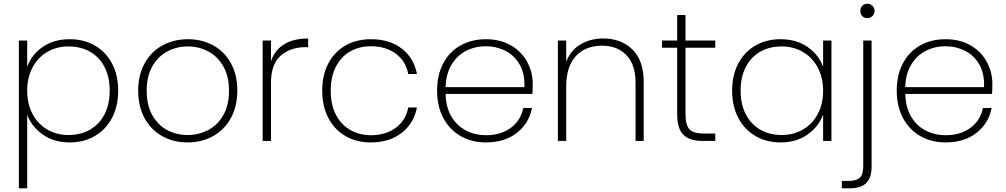

<svg xmlns="http://www.w3.org/2000/svg" viewBox="-20 -762 5439 1038"><path d="M127 -400Q150 -466 210.5 -508Q271 -550 357 -550Q433 -550 492.5 -516Q552 -482 585.5 -419Q619 -356 619 -272Q619 -188 585.5 -124.5Q552 -61 492.5 -26.5Q433 8 357 8Q272 8 211.5 -34.5Q151 -77 127 -142V256H82V-543H127ZM573 -272Q573 -346 545 -400Q517 -454 466.5 -482.5Q416 -511 350 -511Q287 -511 236 -481.5Q185 -452 156 -397.5Q127 -343 127 -272Q127 -200 156 -145.5Q185 -91 236 -61.5Q287 -32 350 -32Q416 -32 466.5 -61Q517 -90 545 -144Q573 -198 573 -272Z M994 8Q918 8 857 -26Q796 -60 761.5 -123.5Q727 -187 727 -272Q727 -356 762 -419.5Q797 -483 858.5 -516.5Q920 -550 996 -550Q1072 -550 1133 -516.5Q1194 -483 1228.5 -420Q1263 -357 1263 -272Q1263 -187 1228 -123.5Q1193 -60 1131.5 -26Q1070 8 994 8ZM994 -32Q1053 -32 1104.5 -58.5Q1156 -85 1187 -139Q1218 -193 1218 -272Q1218 -350 1187 -404Q1156 -458 1105 -484.5Q1054 -511 995 -511Q936 -511 885.5 -484.5Q835 -458 804 -404Q773 -350 773 -272Q773 -193 803.5 -139Q834 -85 884.5 -58.5Q935 -32 994 -32Z M1445 -431Q1465 -491 1516 -522.5Q1567 -554 1646 -554V-507H1631Q1551 -507 1498 -461.5Q1445 -416 1445 -313V0H1400V-543H1445Z M1722 -272Q1722 -357 1755.5 -420Q1789 -483 1848.5 -516.5Q1908 -550 1985 -550Q2087 -550 2152.5 -499Q2218 -448 2234 -362H2187Q2174 -432 2119.5 -472Q2065 -512 1985 -512Q1925 -512 1876 -485.5Q1827 -459 1797.5 -404.5Q1768 -350 1768 -272Q1768 -193 1797.5 -139Q1827 -85 1876 -58Q1925 -31 1985 -31Q2065 -31 2119.5 -71Q2174 -111 2187 -181H2234Q2218 -96 2152 -44Q2086 8 1985 8Q1908 8 1848.5 -26Q1789 -60 1755.5 -123.5Q1722 -187 1722 -272Z M2860 -308Q2860 -272 2858 -254H2389Q2391 -181 2421 -131Q2451 -81 2500 -56Q2549 -31 2607 -31Q2687 -31 2741 -70.5Q2795 -110 2809 -178H2856Q2840 -95 2774 -43.5Q2708 8 2607 8Q2531 8 2471 -26Q2411 -60 2377 -123.5Q2343 -187 2343 -272Q2343 -357 2376.5 -420Q2410 -483 2470 -516.5Q2530 -550 2607 -550Q2685 -550 2742.5 -516.5Q2800 -483 2830 -427.5Q2860 -372 2860 -308ZM2815 -291Q2818 -363 2789.5 -413Q2761 -463 2712 -487.5Q2663 -512 2606 -512Q2549 -512 2500.5 -487.5Q2452 -463 2421.5 -413Q2391 -363 2389 -291Z M3241 -554Q3338 -554 3399 -494.5Q3460 -435 3460 -318V0H3416V-315Q3416 -412 3367 -463.5Q3318 -515 3234 -515Q3146 -515 3093.5 -459Q3041 -403 3041 -293V0H2996V-543H3041V-428Q3064 -489 3117.5 -521.5Q3171 -554 3241 -554Z M3686 -504V-145Q3686 -85 3708 -62.5Q3730 -40 3786 -40H3847V0H3779Q3708 0 3674.5 -33.5Q3641 -67 3641 -145V-504H3559V-543H3641V-681H3686V-543H3847V-504Z M3938 -272Q3938 -356 3971.5 -419Q4005 -482 4064.5 -516Q4124 -550 4200 -550Q4286 -550 4346 -508Q4406 -466 4430 -401V-543H4475V0H4430V-143Q4406 -77 4345.5 -34.5Q4285 8 4200 8Q4124 8 4064.5 -26.5Q4005 -61 3971.5 -124.5Q3938 -188 3938 -272ZM4430 -272Q4430 -343 4400.5 -397.5Q4371 -452 4320 -481.5Q4269 -511 4206 -511Q4140 -511 4090 -482.5Q4040 -454 4012 -400Q3984 -346 3984 -272Q3984 -198 4012 -144Q4040 -90 4090.5 -61Q4141 -32 4206 -32Q4269 -32 4320.5 -61.5Q4372 -91 4401 -145.5Q4430 -200 4430 -272Z M4669 -664Q4653 -664 4642 -674.5Q4631 -685 4631 -703Q4631 -720 4642 -731Q4653 -742 4669 -742Q4685 -742 4696.5 -731Q4708 -720 4708 -703Q4708 -686 4696.5 -675Q4685 -664 4669 -664ZM4692 140Q4692 198 4663.5 227Q4635 256 4573 256H4531V216H4568Q4610 216 4628.5 198.5Q4647 181 4647 136V-543H4692Z M5345 -308Q5345 -272 5343 -254H4874Q4876 -181 4906 -131Q4936 -81 4985 -56Q5034 -31 5092 -31Q5172 -31 5226 -70.5Q5280 -110 5294 -178H5341Q5325 -95 5259 -43.5Q5193 8 5092 8Q5016 8 4956 -26Q4896 -60 4862 -123.5Q4828 -187 4828 -272Q4828 -357 4861.5 -420Q4895 -483 4955 -516.5Q5015 -550 5092 -550Q5170 -550 5227.5 -516.5Q5285 -483 5315 -427.5Q5345 -372 5345 -308ZM5300 -291Q5303 -363 5274.5 -413Q5246 -463 5197 -487.5Q5148 -512 5091 -512Q5034 -512 4985.5 -487.5Q4937 -463 4906.5 -413Q4876 -363 4874 -291Z"/></svg>

Font: Fz Poppins ExtLt
Style: Regular
Weight: 200
Designer: Ninad Kale (Devanagari), Jonny Pinhorn (Latin)
Foundry: Indian Type Foundry
Version: Vit hóa bi Vntype.Com & FontZin.Com